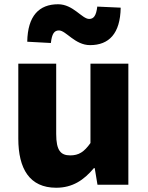

<svg xmlns="http://www.w3.org/2000/svg" viewBox="-20 -868 694 902"><path d="M244 14C321 14 374 -22 421 -78H425L438 0H583V-569H405V-196C375 -154 350 -138 310 -138C265 -138 244 -161 244 -239V-569H66V-217C66 -75 119 14 244 14ZM403 -656C492 -656 545 -710 547 -832L437 -837C432 -794 420 -779 399 -779C365 -779 324 -848 253 -848C164 -848 110 -794 108 -672L219 -666C224 -710 235 -725 257 -725C290 -725 332 -656 403 -656Z"/></svg>

Font: ChiuKong Gothic MN Heavy
Style: Regular
Weight: 900
Designer: Ryoko NISHIZUKA 西塚涼子 (kana, bopomofo & ideographs); Paul D. Hunt (Latin, Greek & Cyrillic); Sandoll Communications 산돌커뮤니
Foundry: Adobe
Version: Version 1.300